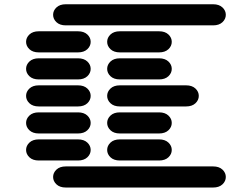

<svg xmlns="http://www.w3.org/2000/svg" viewBox="-20 -881 1064 888"><path d="M284.2 -13.7H965.8Q993.2 -13.7 1008.8 -28.3Q1024.4 -43 1024.4 -62.5Q1024.4 -82 1008.8 -96.7Q993.2 -111.3 965.8 -111.3H284.2Q256.8 -111.3 241.2 -96.7Q225.6 -82 225.6 -62.5Q225.6 -43 241.2 -28.3Q256.8 -13.7 284.2 -13.7ZM159.2 -138.7H340.8Q368.2 -138.7 383.8 -153.3Q399.4 -168 399.4 -187.5Q399.4 -207 383.8 -221.7Q368.2 -236.3 340.8 -236.3H159.2Q131.8 -236.3 116.2 -221.7Q100.6 -207 100.6 -187.5Q100.6 -168 116.2 -153.3Q131.8 -138.7 159.2 -138.7ZM534.2 -138.7H715.8Q743.2 -138.7 758.8 -153.3Q774.4 -168 774.4 -187.5Q774.4 -207 758.8 -221.7Q743.2 -236.3 715.8 -236.3H534.2Q506.8 -236.3 491.2 -221.7Q475.6 -207 475.6 -187.5Q475.6 -168 491.2 -153.3Q506.8 -138.7 534.2 -138.7ZM159.2 -263.7H340.8Q368.2 -263.7 383.8 -278.3Q399.4 -293 399.4 -312.5Q399.4 -332 383.8 -346.7Q368.2 -361.3 340.8 -361.3H159.2Q131.8 -361.3 116.2 -346.7Q100.6 -332 100.6 -312.5Q100.6 -293 116.2 -278.3Q131.8 -263.7 159.2 -263.7ZM534.2 -263.7H715.8Q743.2 -263.7 758.8 -278.3Q774.4 -293 774.4 -312.5Q774.4 -332 758.8 -346.7Q743.2 -361.3 715.8 -361.3H534.2Q506.8 -361.3 491.2 -346.7Q475.6 -332 475.6 -312.5Q475.6 -293 491.2 -278.3Q506.8 -263.7 534.2 -263.7ZM159.2 -388.7H340.8Q368.2 -388.7 383.8 -403.3Q399.4 -418 399.4 -437.5Q399.4 -457 383.8 -471.7Q368.2 -486.3 340.8 -486.3H159.2Q131.8 -486.3 116.2 -471.7Q100.6 -457 100.6 -437.5Q100.6 -418 116.2 -403.3Q131.8 -388.7 159.2 -388.7ZM534.2 -388.7H840.8Q868.2 -388.7 883.8 -403.3Q899.4 -418 899.4 -437.5Q899.4 -457 883.8 -471.7Q868.2 -486.3 840.8 -486.3H534.2Q506.8 -486.3 491.2 -471.7Q475.6 -457 475.6 -437.5Q475.6 -418 491.2 -403.3Q506.8 -388.7 534.2 -388.7ZM159.2 -513.7H340.8Q368.2 -513.7 383.8 -528.3Q399.4 -543 399.4 -562.5Q399.4 -582 383.8 -596.7Q368.2 -611.3 340.8 -611.3H159.2Q131.8 -611.3 116.2 -596.7Q100.6 -582 100.6 -562.5Q100.6 -543 116.2 -528.3Q131.8 -513.7 159.2 -513.7ZM534.2 -513.7H715.8Q743.2 -513.7 758.8 -528.3Q774.4 -543 774.4 -562.5Q774.4 -582 758.8 -596.7Q743.2 -611.3 715.8 -611.3H534.2Q506.8 -611.3 491.2 -596.7Q475.6 -582 475.6 -562.5Q475.6 -543 491.2 -528.3Q506.8 -513.7 534.2 -513.7ZM159.2 -638.7H340.8Q368.2 -638.7 383.8 -653.3Q399.4 -668 399.4 -687.5Q399.4 -707 383.8 -721.7Q368.2 -736.3 340.8 -736.3H159.2Q131.8 -736.3 116.2 -721.7Q100.6 -707 100.6 -687.5Q100.6 -668 116.2 -653.3Q131.8 -638.7 159.2 -638.7ZM534.2 -638.7H715.8Q743.2 -638.7 758.8 -653.3Q774.4 -668 774.4 -687.5Q774.4 -707 758.8 -721.7Q743.2 -736.3 715.8 -736.3H534.2Q506.8 -736.3 491.2 -721.7Q475.6 -707 475.6 -687.5Q475.6 -668 491.2 -653.3Q506.8 -638.7 534.2 -638.7ZM284.2 -763.7H965.8Q993.2 -763.7 1008.8 -778.3Q1024.4 -793 1024.4 -812.5Q1024.4 -832 1008.8 -846.7Q993.2 -861.3 965.8 -861.3H284.2Q256.8 -861.3 241.2 -846.7Q225.6 -832 225.6 -812.5Q225.6 -793 241.2 -778.3Q256.8 -763.7 284.2 -763.7Z"/></svg>

Font: Sixtyfour Convergence
Style: Regular
Weight: 400
Designer: Jens Kutilek
Foundry: Jens Kutilek
Version: Version 2.001